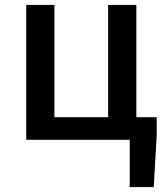

<svg xmlns="http://www.w3.org/2000/svg" viewBox="-20 -570 678 783"><path d="M509 193H607L619 -18V-92H536V-550H421V-92H202V-550H87V0H509Z"/></svg>

Font: Source Han Sans JP Medium
Style: Regular
Weight: 500
Designer: Ryoko NISHIZUKA 西塚涼子 (kana, bopomofo & ideographs); Paul D. Hunt (Latin, Greek & Cyrillic); Sandoll Communications 산돌커뮤니
Foundry: Adobe
Version: Version 2.002;hotconv 1.0.116;makeotfexe 2.5.65601